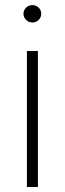

<svg xmlns="http://www.w3.org/2000/svg" viewBox="-20 -746 259 766"><path d="M87.4 0V-542.5H131.3V0ZM109.4 -656.2Q94.7 -656.2 84.2 -666.5Q73.7 -676.8 73.7 -690.9Q73.7 -705.6 84.2 -715.6Q94.7 -725.6 108.9 -725.6Q124 -725.6 134.3 -715.6Q144.5 -705.6 144.5 -690.9Q144.5 -676.8 134.3 -666.5Q124 -656.2 109.4 -656.2Z"/></svg>

Font: Inter 16pt ExtraLight
Style: Regular
Weight: 250
Version: Version 4.001;git-66647c0bb